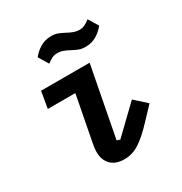

<svg xmlns="http://www.w3.org/2000/svg" viewBox="-174 -864 949 1003"><g transform="rotate(-30 300.0 -362.5)"><path d="M290 12Q236 12 208 -16.5Q180 -45 180 -93Q180 -107 182 -122Q184 -137 189 -161L238 -416H72L89 -516H382L301 -94L320 -88L477 -239L547 -176L477 -102Q421 -42 378.5 -15Q336 12 290 12ZM406 -598Q382 -598 365 -605Q348 -612 331 -621Q313 -631 295.5 -637.5Q278 -644 260 -644Q243 -644 229 -637.5Q215 -631 197 -617L161 -676Q181 -702 210.5 -719.5Q240 -737 277 -737Q301 -737 318 -730Q335 -723 352 -714Q370 -704 387.5 -697.5Q405 -691 423 -691Q440 -691 454 -697.5Q468 -704 486 -718L522 -659Q502 -633 472.5 -615.5Q443 -598 406 -598Z"/></g></svg>

Font: IBM Plex Mono SemiBold
Style: Italic
Weight: 600
Italic angle: -9°
Monospace: yes
Designer: Mike Abbink, Paul van der Laan, Pieter van Rosmalen
Foundry: Bold Monday
Version: Version 2.3